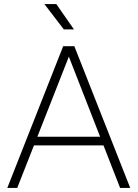

<svg xmlns="http://www.w3.org/2000/svg" viewBox="-20 -928 679 948"><path d="M16 0 292 -700H347L623 0H573L315 -661H325L65 0ZM123 -210 140 -253H499L517 -210ZM295 -783 199 -908H258L345 -783Z"/></svg>

Font: SUSE ExtraLight
Style: Regular
Weight: 250
Designer: Rene Bieder
Foundry: SUSE
Version: Version 1.000